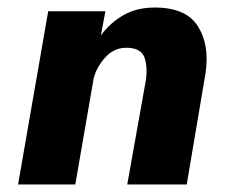

<svg xmlns="http://www.w3.org/2000/svg" viewBox="-20 -490 598 510"><path d="M368 -280 318 0H476L526 -296Q537 -371 505.5 -420.5Q474 -470 391 -470Q343 -470 307.5 -449.5Q272 -429 248 -396L260 -460H108L28 0H180L229 -283Q238 -315 262 -340Q286 -365 321 -363Q356 -361 364 -336.5Q372 -312 368 -280Z"/></svg>

Font: Jost* 700 Bold Italic
Style: Bold Italic
Weight: 700
Italic angle: -10°
Version: Version 3.200; ttfautohint (v0.97) -l 8 -r 50 -G 200 -x 14 -